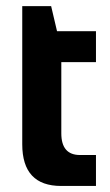

<svg xmlns="http://www.w3.org/2000/svg" viewBox="-20 -616 365 636"><path d="M53.7 -595.7H149.4L168.9 -512.7H297.9V-410.2H183.1V-174.3Q183.1 -102.5 245.1 -102.5H297.9V0H182.6Q53.7 0 53.7 -138.2Z"/></svg>

Font: Voltera
Style: Bold
Weight: 700
Designer: Bernd Montag
Version: Version 1.301